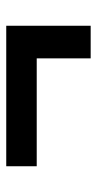

<svg xmlns="http://www.w3.org/2000/svg" viewBox="136 -578 317 630"><g transform="rotate(-90 295.0 -262.5)"><path d="M526 -401V-124H419V-301H65V-401Z"/></g></svg>

Font: MOST Montserrat SemiBold
Style: Regular
Weight: 600
Designer: Julieta Ulanovsky
Foundry: Julieta Ulanovsky
Version: Version 8.000;March 11, 2024;FontCreator 15.0.0.2926 64-bit